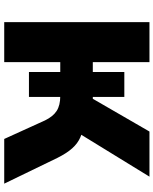

<svg xmlns="http://www.w3.org/2000/svg" viewBox="73 -818 745 932"><g transform="rotate(90 446.0 -352.5)"><path d="M88 0V-705H282V-430H330V-583H451V-430H460L619 -705H838L631 -368L580 -387Q618 -382 647 -369.5Q676 -357 700 -330.5Q724 -304 747 -258L872 0H655L565 -198Q546 -237 519 -254.5Q492 -272 447 -272H430L451 -287V-120H330V-272H282V0Z"/></g></svg>

Font: Nunito Sans 6pt Black
Style: Regular
Weight: 900
Version: Version 3.101;gftools[0.9.27]